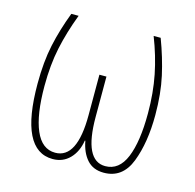

<svg xmlns="http://www.w3.org/2000/svg" viewBox="-85 -615 723 712"><g transform="rotate(15 277.0 -259.0)"><path d="M420 -528Q447 -459 460.5 -391.5Q474 -324 474 -245Q474 -136 449 -75.5Q424 -15 371 -15Q290 -15 290 -182V-337H263V-182Q263 -15 179 -15Q128 -15 102.5 -74.5Q77 -134 77 -244Q77 -325 91 -391Q105 -457 132 -528H104Q78 -460 64 -395Q50 -330 50 -246Q50 10 176 10Q215 10 241 -16.5Q267 -43 274 -87H276Q284 -43 307.5 -16.5Q331 10 372 10Q444 10 473 -65Q502 -140 502 -246Q502 -328 487.5 -393.5Q473 -459 447 -528Z"/></g></svg>

Font: Noto Sans Display SemiCondensed Thin
Style: Regular
Weight: 250
Width: 4
Designer: Monotype Design team
Foundry: Monotype Imaging Inc.
Version: 1.000